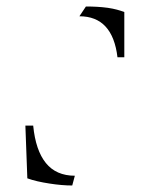

<svg xmlns="http://www.w3.org/2000/svg" viewBox="-20 -560 475 590"><path d="M244 -540C244 -540 224 -510 224 -510C224 -510 224 -510 224 -510C292 -510 331 -468 341 -384C341 -384 362 -384 362 -384C362 -384 362 -523 362 -523C362 -523 362 -523 362 -523C349 -528 332 -533 311 -536C289 -539 267 -540 244 -540ZM202 10C202 10 210 -20 210 -20C210 -20 210 -20 210 -20C172 -20 142 -33 121 -59C100 -85 87 -123 82 -174C82 -174 58 -174 58 -174C58 -174 64 -12 64 -12C64 -12 64 -12 64 -12C83 -5 106 0 132 4C157 8 181 10 202 10Z"/></svg>

Font: Only Serifs
Style: Regular
Weight: 500
Designer: Matt LaGrandeur
Version: Version 0.001